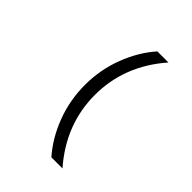

<svg xmlns="http://www.w3.org/2000/svg" viewBox="-242 -901 1102 1102"><g transform="rotate(45 309.0 -350.0)"><path d="M377 -780H467Q300 -589 300 -350Q300 -111 467 80H377Q305 -1 262 -113.5Q219 -226 219 -350Q219 -474 262 -586.5Q305 -699 377 -780Z"/></g></svg>

Font: Fragment Mono
Style: Regular
Weight: 400
Monospace: yes
Designer: Wei Huang based on Nimbus Sans by URW Studio, based on Helvetica by Max Miedinger.
Foundry: Wei Huang
Version: Version 1.021; ttfautohint (v1.8.4.7-5d5b)